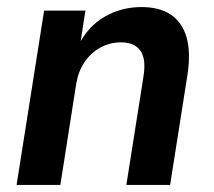

<svg xmlns="http://www.w3.org/2000/svg" viewBox="-20 -524 605 544"><path d="M27 0 105 -494H222L207 -397H203Q230 -450 277 -477Q324 -504 381 -504Q432 -504 464 -482.5Q496 -461 508.5 -418.5Q521 -376 511 -311L462 0H338L386 -304Q392 -339 386.5 -360.5Q381 -382 365 -393Q349 -404 323 -404Q291 -404 264 -389Q237 -374 219.5 -348Q202 -322 196 -287L151 0Z"/></svg>

Font: Nunito Sans 10pt SemiCondensed
Style: Bold Italic
Weight: 700
Width: 4
Italic angle: -9°
Designer: Vernon Adams
Foundry: Vernon Adams
Version: Version 3.101;gftools[0.9.27]